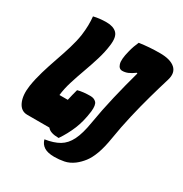

<svg xmlns="http://www.w3.org/2000/svg" viewBox="-212 -856 1085 1138"><g transform="rotate(30 330.5 -287.0)"><path d="M56 0Q13 0 -7 -43.5Q-27 -87 -17 -156Q-9 -207 7 -261Q23 -315 42 -369Q61 -423 76.5 -474Q92 -525 99 -571Q104 -609 104.5 -640Q105 -671 102 -700Q142 -710 190 -710Q237 -710 260.5 -686.5Q284 -663 276 -603Q270 -554 254 -501.5Q238 -449 218.5 -395.5Q199 -342 183.5 -292Q168 -242 163 -197H220Q228 -234 239 -274Q256 -279 278 -281.5Q300 -284 325 -284Q351 -284 365.5 -268.5Q380 -253 375 -207Q366 -135 343 -79.5Q320 -24 286 26Q227 26 208 0ZM217 75Q276 66 313.5 44Q351 22 374 -24Q397 -70 410 -150Q426 -246 449 -343.5Q472 -441 499 -538L495 -541Q469 -522 450.5 -514.5Q432 -507 413 -507Q390 -507 381.5 -535Q373 -563 389 -625Q394 -646 401 -665.5Q408 -685 415 -700Q450 -705 483.5 -707.5Q517 -710 556 -710Q627 -710 659.5 -681Q692 -652 675 -597Q655 -532 633.5 -455Q612 -378 593 -296Q574 -214 561 -133Q550 -64 533.5 -19Q517 26 495.5 53.5Q474 81 449 100Q418 123 385 129.5Q352 136 319 136Q274 136 249.5 120.5Q225 105 217 75Z"/></g></svg>

Font: Recursive Mn Csl St Blk
Style: Italic
Weight: 900
Italic angle: -15°
Monospace: yes
Version: Version 1.079;hotconv 1.0.112;makeotfexe 2.5.65598; ttfautoh